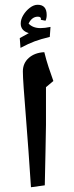

<svg xmlns="http://www.w3.org/2000/svg" viewBox="-20 -927 309 806"><path d="M110 -141Q105 -217 99.5 -294Q94 -371 88.5 -439Q83 -507 79.5 -556.5Q76 -606 76 -627Q76 -662 101 -684Q126 -706 166 -708Q174 -675 184 -645Q194 -615 204 -587L173 -561Q173 -501 173 -466.5Q173 -432 173 -403Q172 -359 171 -291Q170 -223 168 -149ZM66 -726 63 -767 101 -788Q67 -798 67 -828Q67 -846 78 -864Q89 -882 105.5 -894.5Q122 -907 138 -907Q176 -907 176 -864Q176 -850 171 -840L151 -844L152 -847Q152 -857 139 -857Q114 -857 100 -828Q118 -809 150 -809Q168 -809 192 -814L189 -772Q151 -763 125.5 -753.5Q100 -744 66 -726Z"/></svg>

Font: Noto Naskh Arabic UI Semi
Style: Bold
Weight: 700
Designer: Monotype Design Team, David Williams, Mohamad Dakak and Nizar Qandah
Foundry: Monotype Imaging Inc.
Version: Version 2.014; ttfautohint (v1.8.4.7-5d5b)